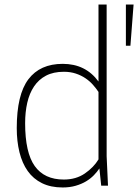

<svg xmlns="http://www.w3.org/2000/svg" viewBox="-20 -820 610 848"><path d="M257 8Q204 8 165.5 -11Q127 -30 102.5 -64.5Q78 -99 66 -147.5Q54 -196 54 -254Q54 -402 105.5 -470Q157 -538 257 -538Q358 -538 415 -460V-800H451V-130L457 0H427L419 -76Q409 -61 394.5 -46Q380 -31 360 -19Q340 -7 314 0.5Q288 8 257 8ZM262 -27Q316 -27 355 -54Q394 -81 415 -116V-414Q405 -429 391 -445Q377 -461 358 -474Q339 -487 315 -495Q291 -503 262 -503Q216 -503 183.5 -486Q151 -469 130.5 -438.5Q110 -408 100.5 -366.5Q91 -325 91 -276Q91 -146 133.5 -86.5Q176 -27 262 -27ZM556 -618H536V-800H570Z"/></svg>

Font: Tanohe Sans ExtraLight
Style: Regular
Weight: 250
Designer: Village Type and Design LLC & Cristiano Sobral
Foundry: Cooper Hewitt Smithsonian Design Museum
Version: Version 1.00;September 29, 2021;FontCreator 13.0.0.2655 64-b